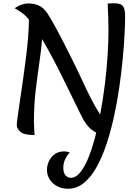

<svg xmlns="http://www.w3.org/2000/svg" viewBox="-20 -823 860 1177"><path d="M192 5Q129 5 106 -14Q83 -33 83 -58Q83 -71 88.5 -110Q94 -149 102.5 -206.5Q111 -264 120.5 -330Q130 -396 138.5 -463.5Q147 -531 152 -591.5Q157 -652 157 -695Q157 -700 157 -703Q133 -733 109 -748Q85 -763 70 -773Q94 -789 115 -795.5Q136 -802 154 -802Q189 -802 218 -789Q247 -776 270 -742Q288 -716 326.5 -645Q365 -574 421 -461Q450 -404 478 -343Q506 -282 535 -224.5Q564 -167 594 -121Q611 -210 622.5 -303Q634 -396 639.5 -481Q645 -566 645 -632Q645 -679 643.5 -721.5Q642 -764 640 -801Q647 -802 658 -802.5Q669 -803 677 -803Q722 -803 734.5 -784.5Q747 -766 747 -724Q747 -680 743.5 -611.5Q740 -543 732 -459.5Q724 -376 711 -286Q698 -196 678.5 -107Q659 -18 632.5 61.5Q606 141 571.5 202.5Q537 264 493.5 299Q450 334 397 334Q342 334 305 300.5Q268 267 268 218Q268 190 280.5 164Q293 138 316.5 121.5Q340 105 373 105Q380 105 390 106.5Q400 108 408 112Q393 126 380.5 151Q368 176 368 206Q368 235 381 251Q394 267 414 267Q446 267 474.5 230.5Q503 194 527 131.5Q551 69 570 -10Q526 -31 494 -85Q483 -104 464 -143Q445 -182 419 -235Q393 -288 363.5 -348Q334 -408 302 -468.5Q270 -529 238 -583Q232 -510 220 -430Q208 -350 198 -262Q188 -174 188 -78Q188 -57 189.5 -36Q191 -15 192 5Z"/></svg>

Font: Merienda Medium
Style: Regular
Weight: 500
Designer: Eduardo Rodriguez Tunni
Foundry: Eduardo Rodriguez Tunni
Version: Version 2.001; ttfautohint (v1.8.4.7-5d5b)